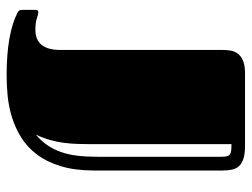

<svg xmlns="http://www.w3.org/2000/svg" viewBox="-110 -631 760 580"><g transform="rotate(90 270.0 -341.0)"><path d="M9.8 -66.9Q9.8 -73.2 11.7 -75Q13.7 -76.7 16.6 -76.7Q22.5 -76.7 35.4 -72.3Q48.3 -67.9 69.8 -67.9Q130.9 -67.9 130.9 -143.6V-633.3Q130.9 -644.5 132.6 -656.5Q134.3 -668.5 141.4 -678.5Q148.4 -688.5 162.6 -694.8Q176.8 -701.2 202.1 -701.2H419.9Q443.4 -701.2 458 -696.8Q472.7 -692.4 481 -683.8Q489.3 -675.3 492.2 -662.6Q495.1 -649.9 495.1 -632.8V-245.6Q495.1 -187 481.9 -144.3Q468.8 -101.6 446.5 -72.3Q424.3 -43 395 -24.9Q365.7 -6.8 334 2.9Q302.2 12.7 269.8 15.9Q237.3 19 208.5 19Q143.6 19 96.4 10.5Q49.3 2 18.6 -13.7Q16.1 -14.6 12.9 -17.8Q9.8 -21 9.8 -29.3ZM453.6 -628.9Q453.6 -639.6 452.1 -646Q450.7 -652.3 446.3 -655.5Q441.9 -658.7 434.6 -659.4Q427.2 -660.2 415.5 -660.2V-239.3Q415.5 -216.3 414.8 -195.3Q414.1 -174.3 411.4 -153.6Q408.7 -132.8 402.8 -112.1Q397 -91.3 386.7 -69.3Q405.3 -85 418 -103.3Q430.7 -121.6 438.7 -143.8Q446.8 -166 450.2 -193.6Q453.6 -221.2 453.6 -255.4Z"/></g></svg>

Font: Fascinate Inline
Style: Regular
Weight: 900
Designer: Astigmatic (AOETI)
Foundry: Astigmatic (AOETI)
Version: Version 1.000